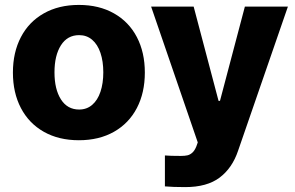

<svg xmlns="http://www.w3.org/2000/svg" viewBox="-20 -557 1194 776"><path d="M32.2 -263.7Q32.2 -345.2 64.5 -407Q96.7 -468.8 157 -502.9Q217.3 -537.1 298.8 -537.1Q380.4 -537.1 440.7 -502.9Q501 -468.8 533.2 -407Q565.4 -345.2 565.4 -263.7Q565.4 -182.1 533.2 -120.4Q501 -58.6 440.7 -24.4Q380.4 9.8 298.8 9.8Q217.3 9.8 157 -24.4Q96.7 -58.6 64.5 -120.4Q32.2 -182.1 32.2 -263.7ZM397.5 -264.6Q397.5 -309.1 386 -343.3Q374.5 -377.4 352.5 -396.2Q330.6 -415 299.8 -415Q252.4 -415 226.3 -374Q200.2 -333 200.2 -264.6Q200.2 -196.3 226.3 -155.3Q252.4 -114.3 299.8 -114.3Q330.6 -114.3 352.5 -133.1Q374.5 -151.9 386 -186Q397.5 -220.2 397.5 -264.6ZM646.5 196.3V71.3Q668 73.2 710.9 73.2Q727.1 73.2 737.5 70.8Q748 68.4 757.3 60.1Q766.6 51.8 773.4 35.2L779.3 18.6L590.8 -530.3H762.7L863.3 -149.4H869.1L969.7 -530.3H1143.6L942.4 51.8Q918.9 122.1 867.9 160.6Q816.9 199.2 728.5 199.2Q678.7 199.2 646.5 196.3Z"/></svg>

Font: Pretendard JP ExtraBold
Style: Regular
Weight: 800
Designer: Base glyphs from Inter by Rasmus Andersson; Hangeul glyphs from Noto Sans CJK(Source Han Sans) by Jang Soo-young and Kan
Foundry: Kil Hyung-jin
Version: Version 1.309